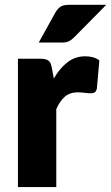

<svg xmlns="http://www.w3.org/2000/svg" viewBox="-20 -756 450 776"><path d="M197.5 -438.5Q221.5 -480.5 252.8 -504.5Q284 -528.5 324.5 -528.5Q359.5 -528.5 381.5 -512L371.5 -398Q369 -387 363.2 -383Q357.5 -379 347.5 -379Q343.5 -379 337 -379.5Q330.5 -380 323.5 -380.8Q316.5 -381.5 309.2 -382.2Q302 -383 296 -383Q262 -383 241.8 -365Q221.5 -347 207.5 -315V0H52.5V-518.5H144.5Q156 -518.5 163.8 -516.5Q171.5 -514.5 176.8 -510.2Q182 -506 184.8 -499Q187.5 -492 189.5 -482ZM409.5 -736.5 279.5 -605Q268 -593.5 257.5 -588.8Q247 -584 229.5 -584H136.5L204.5 -706.5Q213 -721 224.5 -728.8Q236 -736.5 259.5 -736.5Z"/></svg>

Font: Lato ExtraBold
Style: Regular
Weight: 800
Designer: Lukasz Dziedzic with Adam Twardoch and Botio Nikoltchev
Foundry: tyPoland Lukasz Dziedzic
Version: Version 2.015; 2015-08-06; http://www.latofonts.com/